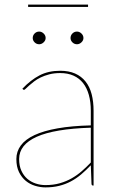

<svg xmlns="http://www.w3.org/2000/svg" viewBox="-20 -805 513 833"><path d="M374 -251Q216.5 -246 139.8 -211.8Q63 -177.5 63 -115Q63 -85.5 72.8 -64.2Q82.5 -43 98.5 -29.2Q114.5 -15.5 135 -8.8Q155.5 -2 177 -2Q211.5 -2 239.5 -10Q267.5 -18 291.2 -31.5Q315 -45 335.2 -62.8Q355.5 -80.5 374 -100ZM77 -420Q113 -458 151.5 -478Q190 -498 241 -498Q278.5 -498 305.8 -486Q333 -474 351 -451.5Q369 -429 377.5 -396.8Q386 -364.5 386 -324V0H384Q377 0 377 -8L374 -88Q353 -66 332 -48.2Q311 -30.5 287.5 -18Q264 -5.5 237 1.2Q210 8 177 8Q155 8 132.5 1.2Q110 -5.5 92 -20.2Q74 -35 62.5 -58.2Q51 -81.5 51 -115Q51 -148 70.5 -174.2Q90 -200.5 129.8 -219Q169.5 -237.5 230.2 -248.2Q291 -259 374 -261V-324Q374 -362.5 365.5 -393Q357 -423.5 340.5 -444.5Q324 -465.5 299 -476.8Q274 -488 241 -488Q215 -488 194 -482.5Q173 -477 156.5 -469Q140 -461 127.8 -451.5Q115.5 -442 106.5 -434Q97.5 -426 92 -420.5Q86.5 -415 84 -415Q82 -415 79 -418ZM178 -640Q178 -629.5 169.2 -621.2Q160.5 -613 150 -613Q138.5 -613 130.2 -621.2Q122 -629.5 122 -640Q122 -651.5 130.2 -659.8Q138.5 -668 150 -668Q160.5 -668 169.2 -659.8Q178 -651.5 178 -640ZM342 -640Q342 -629.5 333.2 -621.2Q324.5 -613 314 -613Q302.5 -613 294.2 -621.2Q286 -629.5 286 -640Q286 -651.5 294.2 -659.8Q302.5 -668 314 -668Q324.5 -668 333.2 -659.8Q342 -651.5 342 -640ZM102 -785H362V-775H102Z"/></svg>

Font: Lato 2
Style: Regular
Weight: 100
Designer: Lukasz Dziedzic with Adam Twardoch and Botio Nikoltchev
Foundry: tyPoland Lukasz Dziedzic
Version: Version 2.015; 2015-08-06; http://www.latofonts.com/